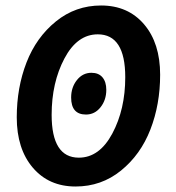

<svg xmlns="http://www.w3.org/2000/svg" viewBox="-20 -667 640 699"><path d="M255 12Q158 12 99.5 -56.5Q41 -125 41 -240Q41 -348 76.5 -439.5Q112 -531 183.5 -589Q255 -647 348 -647Q446 -647 504.5 -578.5Q563 -510 563 -395Q563 -287 527.5 -195.5Q492 -104 420.5 -46Q349 12 255 12ZM267 -93Q342 -93 389 -181Q436 -269 436 -386Q436 -542 336 -542Q261 -542 214.5 -454Q168 -366 168 -249Q168 -93 267 -93ZM293 -250Q239 -250 239 -312Q239 -349 260 -375.5Q281 -402 313 -402Q339 -402 353 -385.5Q367 -369 367 -340Q367 -303 346 -276.5Q325 -250 293 -250Z"/></svg>

Font: TypoPRO Source Code Pro
Style: Bold Italic
Weight: 700
Italic angle: -11°
Monospace: yes
Designer: Paul D. Hunt, Teo Tuominen
Foundry: Adobe Systems Incorporated
Version: Version 1.030;PS 1.0;hotconv 1.0.84;makeotf.lib2.5.63406